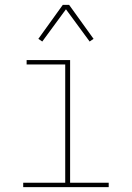

<svg xmlns="http://www.w3.org/2000/svg" viewBox="-20 -766 540 786"><path d="M75 0V-18H247V-502H89V-520H267V-18H425V0ZM153 -596 137 -607 237 -746H263L363 -607L347 -596L250 -728Z"/></svg>

Font: Iosevka Curly Thin
Style: Regular
Weight: 100
Monospace: yes
Designer: Belleve Invis
Foundry: Belleve Invis
Version: Version 22.1.2; ttfautohint (v1.8.4)